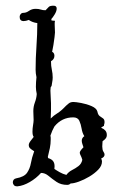

<svg xmlns="http://www.w3.org/2000/svg" viewBox="-20 -644 406 674"><path d="M42 10H39Q32 10 28.5 5.5Q25 1 25 -4Q25 -9 28 -13Q31 -17 37 -18Q65 -23 75 -37.5Q85 -52 88.5 -71.5Q92 -91 99 -110L100 -113L94 -117Q89 -120 85 -124Q81 -128 81 -135Q81 -141 87.5 -149.5Q94 -158 98 -163V-164Q94 -169 94 -182Q94 -193 96 -204.5Q98 -216 98 -223Q98 -230 97.5 -237.5Q97 -245 97 -254Q97 -270 102.5 -284.5Q108 -299 109 -314Q106 -328 106 -339Q106 -347 106.5 -355.5Q107 -364 108 -373Q105 -387 105 -399Q105 -440 108 -482Q111 -524 111 -563Q94 -565 81 -574Q71 -570 63 -570Q49 -570 49 -585Q49 -590 52.5 -594.5Q56 -599 63 -599Q72 -599 82 -606Q92 -613 105 -613Q116 -613 123 -610.5Q130 -608 140 -608Q147 -615 151 -619.5Q155 -624 168 -624Q179 -624 179 -614Q179 -605 172 -593.5Q165 -582 160 -577Q160 -576 160.5 -575Q161 -574 161 -572L173 -571Q172 -567 172 -564Q172 -561 172 -557Q172 -550 172.5 -543.5Q173 -537 173 -530Q173 -527 171.5 -514Q170 -501 167.5 -486Q165 -471 163 -462L165 -461Q171 -457 171 -448Q171 -436 159 -429Q159 -412 162 -399Q165 -386 165 -372Q165 -368 164.5 -363.5Q164 -359 163 -354L162 -348Q162 -342 158 -338Q158 -336 157.5 -333Q157 -330 157 -326Q157 -316 158 -303Q159 -290 159 -282Q159 -270 159 -256Q159 -242 158 -228Q169 -239 181.5 -246.5Q194 -254 212 -273Q216 -277 222 -281.5Q228 -286 238 -286Q246 -286 265 -282.5Q284 -279 301.5 -271.5Q319 -264 322 -252Q324 -241 330 -236.5Q336 -232 341.5 -228.5Q347 -225 347 -215Q347 -213 346.5 -210.5Q346 -208 345 -205V-202Q342 -201 339.5 -199Q337 -197 335 -196L336 -195Q344 -192 349.5 -186Q355 -180 355 -170Q355 -163 351 -158Q347 -153 341 -149L340 -148Q340 -144 339.5 -139.5Q339 -135 339 -130Q339 -125 340 -119.5Q341 -114 344 -110Q347 -106 347 -101Q347 -93 336 -88H335Q338 -82 338 -77Q338 -62 325 -48.5Q312 -35 293.5 -24Q275 -13 257 -6.5Q239 0 228 0Q223 5 216 5Q194 5 178.5 -5.5Q163 -16 150.5 -26.5Q138 -37 124 -37Q107 -18 84.5 -5Q62 8 42 10ZM213 -30Q221 -41 233 -47Q245 -53 255.5 -61Q266 -69 269 -83Q266 -93 263 -98.5Q260 -104 260 -108Q260 -114 273 -127Q271 -133 269 -139Q267 -145 267 -150Q267 -160 276 -166Q269 -177 266.5 -192.5Q264 -208 258.5 -220Q253 -232 237 -232Q197 -232 171 -200Q167 -193 163.5 -185Q160 -177 157 -168Q158 -164 158 -161Q158 -158 158 -154Q158 -139 155 -124Q152 -109 148 -94V-93L149 -89Q163 -85 168 -76Q173 -67 171 -53V-51Q178 -46 189.5 -39.5Q201 -33 213 -30Z"/></svg>

Font: RU Serius
Style: Regular
Weight: 400
Designer: Robert E. Leuschke
Foundry: Robert E. Leuschke
Version: Version 1.011; ttfautohint (v1.8.3)